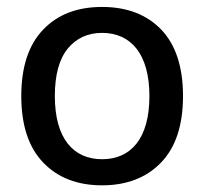

<svg xmlns="http://www.w3.org/2000/svg" viewBox="-20 -539 599 564"><path d="M279.8 -518.6C207 -518.6 149.4 -496.6 106.9 -452.1C64 -407.7 42.5 -342.3 42.5 -256.8C42.5 -171.4 64 -106 106.9 -61.5C149.4 -17.1 207 5.4 279.8 5.4C352.5 5.4 410.2 -17.1 453.1 -61.5C496.1 -106 517.6 -171.4 517.6 -256.8C517.6 -342.3 496.1 -407.7 453.6 -452.1C410.6 -496.6 352.5 -518.6 279.8 -518.6ZM279.8 -442.4C363.8 -442.4 418.9 -381.3 418.9 -256.8C418.9 -131.8 364.3 -71.3 279.8 -71.3C195.8 -71.3 141.1 -131.8 141.1 -256.8C141.1 -318.8 153.8 -365.7 179.2 -396.5C204.6 -427.2 238.3 -442.4 279.8 -442.4Z"/></svg>

Font: Estedad Medium
Style: Regular
Weight: 500
Designer: Amin Abedi
Version: Version 7.3